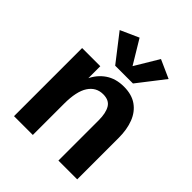

<svg xmlns="http://www.w3.org/2000/svg" viewBox="-217 -921 1051 1051"><g transform="rotate(45 308.5 -395.0)"><path d="M68.8 0V-527.3H209.5V-405.8L206.1 -427.7Q230 -480 273.9 -510Q317.9 -540 379.9 -540Q441.4 -540 480.7 -512.2Q520 -484.4 539.1 -435.1Q558.1 -385.7 558.1 -321.3V0H412.6V-312Q412.6 -368.2 394 -399.2Q375.5 -430.2 329.6 -430.2Q275.4 -430.2 244.9 -383.8Q214.4 -337.4 214.4 -241.7V0ZM251 -790 334 -652.3 416.5 -790 523.4 -742.2 402.8 -586.9H265.1L144.5 -742.2Z"/></g></svg>

Font: Schibsted Grotesk
Style: Bold
Weight: 700
Designer: Bakken & Baeck AS, Henrik Kongsvoll
Foundry: Schibsted ASA
Version: Version 1.100;gftools[0.9.25]